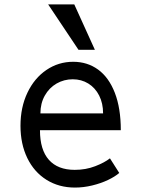

<svg xmlns="http://www.w3.org/2000/svg" viewBox="-20 -839 640 867"><path d="M72.5 -271Q72.5 -354.5 103.8 -420.2Q135 -486 189.5 -523Q244 -560 310.5 -560Q374.5 -560 423 -524.8Q471.5 -489.5 498.5 -420Q525.5 -350.5 525.5 -251H160.5Q160.5 -162.5 200.8 -117.2Q241 -72 317.5 -72Q367.5 -72 410 -88.5Q452.5 -105 476.5 -124L518.5 -58Q499.5 -41.5 467.5 -26.2Q435.5 -11 396.2 -1.5Q357 8 318.5 8Q246 8 190 -27Q134 -62 103.2 -125.5Q72.5 -189 72.5 -271ZM308.5 -481Q269 -481 235.5 -461.8Q202 -442.5 182.2 -407.2Q162.5 -372 162.5 -327H445.5Q445.5 -372.5 427.8 -407.5Q410 -442.5 378.8 -461.8Q347.5 -481 308.5 -481ZM197.5 -819H315.5L408.5 -614H334.5Z"/></svg>

Font: JuliaMono Latin
Style: Regular
Weight: 400
Monospace: yes
Designer: cormullion
Foundry: corm
Version: Version 0.049; ttfautohint (v1.8.4)